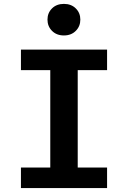

<svg xmlns="http://www.w3.org/2000/svg" viewBox="-20 -963 655 983"><path d="M528.2 -709.2V-604.1H377.9V-105.1H528.2V0H87.2V-105.1H237.4V-604.1H87.2V-709.2ZM307.2 -943.1Q344.6 -943.1 367.9 -920Q391.3 -896.9 391.3 -862.6Q391.3 -828.2 367.9 -804.9Q344.6 -781.5 307.2 -781.5Q269.7 -781.5 246.4 -804.9Q223.1 -828.2 223.1 -862.6Q223.1 -896.9 246.4 -920Q269.7 -943.1 307.2 -943.1Z"/></svg>

Font: Fira Code SemiBold
Style: Regular
Weight: 600
Designer: Carrois Corporate, Edenspiekermann AG, Nikita Prokopov
Foundry: Carrois Corporate, Edenspiekermann AG, Nikita Prokopov
Version: Version 6.002